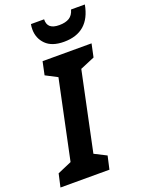

<svg xmlns="http://www.w3.org/2000/svg" viewBox="-199 -1017 831 1098"><g transform="rotate(-20 216.5 -468.0)"><path d="M-10 -80 76 -117 177 -597 106 -634 123 -714H421L404 -634L316 -597L215 -117L288 -80L270 0H-28ZM130 -905Q130 -921 133 -936H213Q212 -905 229.5 -890Q247 -875 284 -875Q322 -875 345 -889Q368 -903 377 -936H461Q432 -776 277 -776Q204 -776 167 -813Q130 -850 130 -905Z"/></g></svg>

Font: Noto Sans Display
Style: Bold Italic
Weight: 700
Italic angle: -12°
Designer: Monotype Design team
Foundry: Monotype Imaging Inc.
Version: Version 1.000